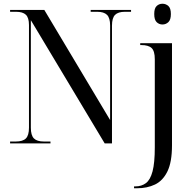

<svg xmlns="http://www.w3.org/2000/svg" viewBox="-20 -767 1027 1027"><path d="M34 0V-10H64Q102 -10 118.5 -26.5Q135 -43 135 -84V-633Q135 -672 118.5 -688Q102 -704 65 -704H34V-714H217L569 -125V-631Q569 -671 552.5 -687.5Q536 -704 499 -704H465V-714H681V-704H649Q612 -704 595.5 -687.5Q579 -671 579 -630V0H540L145 -659V-84Q145 -43 161.5 -26.5Q178 -10 215 -10H250V0ZM849 -636Q831 -636 818 -648.5Q805 -661 805 -692Q805 -723 818 -735Q831 -747 849 -747Q867 -747 880.5 -735Q894 -723 894 -692Q894 -661 880.5 -648.5Q867 -636 849 -636ZM697 240V230H704Q737 230 760.5 212.5Q784 195 796 149.5Q808 104 808 21V-450Q808 -494 791 -510Q774 -526 735 -526H730V-536H900V10Q900 100 875.5 150Q851 200 809 220Q767 240 713 240Z"/></svg>

Font: Noto Serif Display SemiCondensed
Style: Regular
Weight: 400
Width: 4
Designer: Monotype Design Team
Foundry: Monotype Imaging Inc.
Version: Version 2.009